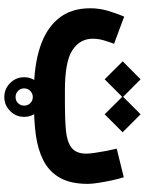

<svg xmlns="http://www.w3.org/2000/svg" viewBox="92 -636 685 908"><g transform="rotate(90 434.0 -181.5)"><path d="M344.7 46.4Q344.7 7.8 372.3 -19.8Q399.9 -47.4 438.5 -47.4Q477.1 -47.4 504.6 -19.8Q532.2 7.8 532.2 46.4Q532.2 85 504.6 112.5Q477.1 140.1 438.5 140.1Q399.9 140.1 372.3 112.5Q344.7 85 344.7 46.4ZM397.5 46.4Q397.5 63.5 409.4 75.2Q421.4 86.9 438.5 86.9Q455.6 86.9 467.3 75.2Q479 63.5 479 46.4Q479 29.3 467.3 17.3Q455.6 5.4 438.5 5.4Q421.4 5.4 409.4 17.3Q397.5 29.3 397.5 46.4ZM476.1 0H410.2Q291.5 0 203.4 -28.6Q115.2 -57.1 66.9 -116.2Q18.6 -175.3 18.6 -265.6Q18.6 -310.1 30.8 -350.6Q43 -391.1 58.1 -426.8L186.5 -378.9Q178.2 -356.9 170.4 -330.8Q162.6 -304.7 162.6 -277.8Q163.1 -216.3 217.5 -181.4Q272 -146.5 405.3 -146.5H472.7Q544.4 -146.5 596.9 -151.4Q649.4 -156.2 677.7 -177.7Q706.1 -199.2 706.1 -248Q706.1 -262.2 702.4 -287.6Q698.7 -313 693.4 -341.3Q688 -369.6 682.6 -391.6L817.9 -424.8Q825.7 -399.9 832.8 -366.9Q839.8 -334 844.5 -303.5Q849.1 -272.9 849.1 -255.4Q849.1 -171.9 819.3 -121.1Q789.6 -70.3 737.3 -44.2Q685.1 -18.1 617.9 -9Q550.8 0 476.1 0ZM269.5 -419.9 354.5 -504.4 437.5 -421.9 520 -504.4 605 -419.4 520 -334.5 437.5 -417.5 354.5 -334.5Z"/></g></svg>

Font: Vazir Black WOL
Style: Black-WOL
Weight: 900
Designer: Saber Rastikerdar
Foundry: Saber Rastikerdar
Version: Version 30.0.0